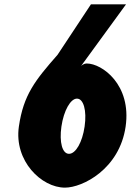

<svg xmlns="http://www.w3.org/2000/svg" viewBox="-20 -845 600 880"><path d="M557.5 -825H396.7L243.9 -594C141.1 -477 87.4 -410 66.5 -265C43.8 -107 170.2 15 277.7 15C358.5 15 527.7 -70 555.8 -265C583.5 -457 447.5 -554 377.8 -554C361.8 -554 351.2 -542 351.2 -542ZM261.5 -265C272.2 -339 303.6 -393 332.7 -393C362.7 -393 378.5 -339 367.8 -265C357.5 -193 327 -140 296.3 -140C265.5 -140 251.2 -193 261.5 -265Z"/></svg>

Font: Blink
Style: Obl
Weight: 400
Designer: Mew Too
Foundry: Cannot Into Space Fonts
Version: Version 001.000